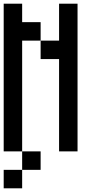

<svg xmlns="http://www.w3.org/2000/svg" viewBox="-20 -920 540 1040"><path d="M0 100V0H100V100ZM0 -100V-900H100V-800H200V-700H100V-100ZM100 -100H200V0H100ZM200 -700H300V-900H400V-100H300V-600H200Z"/></svg>

Font: GalmuriMono9 Regular
Style: Regular
Weight: 400
Designer: Lee Minseo (quiple)
Version: Version 2.399;hotconv 1.1.1;makeotfexe 2.6.0 DEVELOPMENT